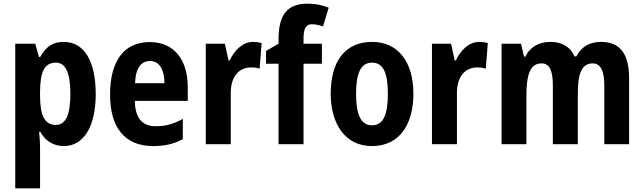

<svg xmlns="http://www.w3.org/2000/svg" viewBox="-20 -785 3505 1045"><path d="M327 -557C269 -557 231 -533 199 -475H192L172 -547H63V240H198V21C198 -1 197 -31 193 -68H199C227 -18 270 10 328 10C434 10 501 -94 501 -273C501 -456 436 -557 327 -557ZM284 -444C338 -444 363 -387 363 -273C363 -161 338 -105 284 -105C223 -105 198 -156 198 -265V-288C199 -396 223 -444 284 -444Z M795 -556C657 -556 579 -456 579 -270C579 -92 658 10 813 10C878 10 928 -2 975 -28V-138C924 -109 880 -98 827 -98C753 -98 715 -144 714 -236H1002V-309C1002 -462 926 -556 795 -556ZM797 -453C848 -453 875 -405 875 -332H715C718 -417 750 -453 797 -453Z M1358 -557C1299 -557 1255 -509 1230 -456H1224L1204 -547H1100V0H1236V-279C1236 -369 1281 -418 1347 -418C1364 -418 1380 -416 1393 -411L1404 -551C1388 -555 1372 -557 1358 -557Z M1732 -438V-547H1632V-575C1632 -629 1645 -653 1677 -653C1699 -653 1718 -648 1738 -641L1769 -743C1731 -758 1698 -765 1654 -765C1547 -765 1496 -709 1496 -571V-547L1428 -508V-438H1496V0H1632V-438Z M2230 -275C2230 -456 2140 -557 2006 -557C1853 -557 1780 -445 1780 -275C1780 -112 1858 10 2004 10C2159 10 2230 -114 2230 -275ZM1918 -273C1918 -388 1944 -444 2005 -444C2066 -444 2091 -388 2091 -275C2091 -160 2066 -103 2005 -103C1944 -103 1918 -161 1918 -273Z M2589 -557C2530 -557 2486 -509 2461 -456H2455L2435 -547H2331V0H2467V-279C2467 -369 2512 -418 2578 -418C2595 -418 2611 -416 2624 -411L2635 -551C2619 -555 2603 -557 2589 -557Z M3251 -557C3190 -557 3144 -531 3117 -478H3107C3086 -526 3044 -557 2976 -557C2915 -557 2864 -530 2840 -477H2832L2816 -547H2710V0H2845V-260C2845 -377 2864 -440 2928 -440C2970 -440 2989 -402 2989 -322V0H3125V-276C3125 -385 3146 -440 3206 -440C3248 -440 3269 -401 3269 -321V0H3404V-359C3404 -494 3353 -557 3251 -557Z"/></svg>

Font: Noto Sans Arabic UI Cn
Style: Bold
Weight: 700
Width: 3
Designer: Monotype Design Team, Nadine Chahine and Nizar Qandah
Foundry: Monotype Imaging Inc.
Version: Version 2.010